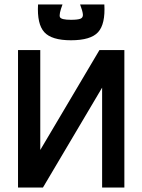

<svg xmlns="http://www.w3.org/2000/svg" viewBox="-20 -843 640 863"><path d="M61 0V-618H161V0H61L427 -618H539V0H439V-618H539L173 0ZM299 -662Q212 -662 179 -698.5Q146 -735 151 -823H261Q244 -778 249.5 -766Q255 -754 299 -754Q330 -754 342 -759Q354 -764 352.5 -779Q351 -794 340 -823H449Q454 -735 421 -698.5Q388 -662 299 -662Z"/></svg>

Font: Victor Mono Thin
Style: Regular
Weight: 100
Monospace: yes
Designer: Rune Bjørnerås
Version: Version 1.561;gftools[0.9.30]